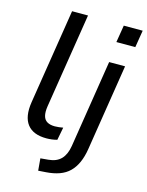

<svg xmlns="http://www.w3.org/2000/svg" viewBox="-131 -785 813 1059"><g transform="rotate(15 275.0 -256.0)"><path d="M190 9Q114 9 80.5 -34.5Q47 -78 60 -162L146 -705H237L151 -163Q146 -130 151.5 -108.5Q157 -87 174 -77Q191 -67 218 -67Q230 -67 241.5 -68.5Q253 -70 265 -72L251 1Q237 5 221 7Q205 9 190 9ZM426 -604 442 -702H550L534 -604ZM193 193 187 124 232 120Q278 116 303.5 89.5Q329 63 337 13L416 -487H507L429 7Q422 51 407 84.5Q392 118 369 140.5Q346 163 313 175Q280 187 237 190Z"/></g></svg>

Font: Nunito Sans 12pt Medium
Style: Italic
Weight: 500
Italic angle: -9°
Designer: Vernon Adams
Foundry: Vernon Adams
Version: Version 3.101;gftools[0.9.27]